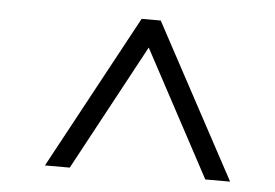

<svg xmlns="http://www.w3.org/2000/svg" viewBox="-38 -788 717 501"><g transform="rotate(5 320.5 -537.5)"><path d="M161 -336H96L314 -739H364L581 -336H516L339 -666Z"/></g></svg>

Font: Shippori Mincho Medium
Style: Regular
Weight: 500
Designer: FONTDASU
Foundry: FONTDASU / Google Inc. / but / Adobe
Version: Version 3.110; ttfautohint (v1.8.3)